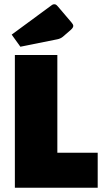

<svg xmlns="http://www.w3.org/2000/svg" viewBox="-20 -884 485 904"><path d="M50 -625H250V-165H440V0H50ZM35 -721 224 -860Q229 -864 235 -864Q240 -864 243.5 -862Q247 -860 253 -853L316 -779Q325 -769 325 -762Q325 -754 314 -744L276 -711Q265 -702 250 -699L76 -664Z"/></svg>

Font: Changa ExtraBold
Style: Regular
Weight: 800
Designer: Eduardo Rodriguez Tunni
Foundry: Eduardo Rodriguez Tunni
Version: Version 2.002; ttfautohint (v1.5) -l 8 -r 50 -G 220 -x 14 -H